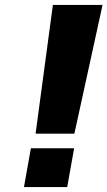

<svg xmlns="http://www.w3.org/2000/svg" viewBox="-20 -757 435 777"><path d="M124 -216 194 -737H395L281 -216ZM77 0 105 -157H280L252 0Z"/></svg>

Font: Tomorrow
Style: Bold Italic
Weight: 700
Italic angle: -10°
Designer: Tony de Marco, Monica Rizzolli
Foundry: Just in Type
Version: Version 2.002